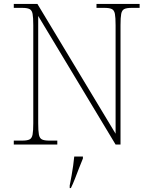

<svg xmlns="http://www.w3.org/2000/svg" viewBox="-20 -734 771 975"><path d="M50 0V-20H93Q118 -20 130 -26Q142 -32 145.5 -51Q149 -70 149 -108V-606Q149 -645 145.5 -663.5Q142 -682 130 -688Q118 -694 93 -694H50V-714H170L567 -55V-606Q567 -645 563.5 -663.5Q560 -682 548 -688Q536 -694 511 -694H470V-714H689V-694H648Q623 -694 611 -688Q599 -682 595.5 -663.5Q592 -645 592 -606V0H567L174 -653V-108Q174 -70 177.5 -51Q181 -32 193 -26Q205 -20 230 -20H271V0ZM334 208Q339 183 343.5 157.5Q348 132 351.5 107.5Q355 83 357 61H401V71Q392 92 381.5 119.5Q371 147 360.5 174Q350 201 340 221H334Z"/></svg>

Font: Noto Serif Tibetan Thin
Style: Regular
Weight: 250
Version: Version 2.103